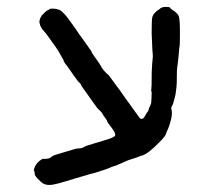

<svg xmlns="http://www.w3.org/2000/svg" viewBox="-20 -520 587 557"><path d="M422 -376 420 -423Q420 -460 421.5 -468.5Q423 -477 431 -484.5Q439 -492 439.5 -491.5Q440 -491 442 -493L443 -494Q449 -500 460.5 -500Q472 -500 473 -498Q474 -496 479 -492Q496 -482 499 -472Q502 -462 502 -425.5Q502 -389 501 -386Q500 -383 499 -368Q498 -353 497 -347Q496 -341 495.5 -335Q495 -329 494 -323.5Q493 -318 493 -297Q493 -276 492 -268Q491 -260 490 -252Q489 -244 488 -241Q487 -238 484.5 -227.5Q482 -217 479 -212.5Q476 -208 477 -204Q481 -192 476 -172.5Q471 -153 467 -145Q463 -137 461 -130.5Q459 -124 443 -108Q411 -75 393 -69Q388 -68 382.5 -65.5Q377 -63 363.5 -59Q350 -55 341 -50.5Q332 -46 327.5 -44.5Q323 -43 320.5 -41.5Q318 -40 311 -38Q304 -36 297.5 -33Q291 -30 281.5 -27Q272 -24 264.5 -21.5Q257 -19 253 -18Q249 -17 243 -15.5Q237 -14 234.5 -13Q232 -12 221 -9Q201 -3 197 -2Q193 -1 170.5 6Q148 13 141 14Q114 21 100.5 9Q87 -3 85 -6.5Q83 -10 82 -11Q81 -12 80.5 -17.5Q80 -23 80 -23.5Q80 -24 79 -23L78 -25Q81 -46 103 -59Q107 -60 106.5 -59.5Q106 -59 106 -59Q123 -59 127.5 -63.5Q132 -68 138.5 -70Q145 -72 161.5 -77Q178 -82 191.5 -86Q205 -90 208.5 -89.5Q212 -89 218 -91Q224 -93 225.5 -94.5Q227 -96 237.5 -99Q248 -102 250 -103Q252 -104 258.5 -105.5Q265 -107 283 -113Q312 -121 314 -127Q316 -134 303 -150.5Q290 -167 291 -168Q292 -169 285.5 -177.5Q279 -186 277.5 -189.5Q276 -193 271 -198Q266 -203 265.5 -203Q265 -203 261.5 -207.5Q258 -212 251 -222Q244 -232 235 -244.5Q226 -257 220 -265.5Q214 -274 214.5 -275Q215 -276 211.5 -279Q208 -282 203.5 -288Q199 -294 196 -298Q193 -302 186 -312.5Q179 -323 175 -328Q171 -333 169.5 -335Q168 -337 166 -340.5Q164 -344 164.5 -344.5Q165 -345 162 -349.5Q159 -354 155.5 -361Q152 -368 148 -374Q144 -380 141 -384.5Q138 -389 133 -395.5Q128 -402 121 -412.5Q114 -423 108 -429Q102 -435 97 -445L94 -457Q95 -457 95 -462Q97 -469 99 -471.5Q101 -474 101 -475Q101 -476 103 -477L107 -481Q107 -481 111 -485Q115 -489 119 -490.5Q123 -492 123.5 -493.5Q124 -495 133 -495Q142 -495 147 -493Q152 -491 153 -491Q154 -491 159 -487Q170 -477 176 -468.5Q182 -460 187 -453.5Q192 -447 196 -441Q200 -435 204.5 -428.5Q209 -422 211 -419Q213 -416 215.5 -413Q218 -410 222 -404Q226 -398 236.5 -383.5Q247 -369 246.5 -368Q246 -367 257.5 -351Q269 -335 270.5 -332Q272 -329 274 -326Q276 -323 277.5 -320.5Q279 -318 285 -311.5Q291 -305 293 -304Q295 -303 304.5 -289.5Q314 -276 319.5 -269Q325 -262 327.5 -258.5Q330 -255 336.5 -245.5Q343 -236 346 -232Q349 -228 351.5 -224.5Q354 -221 357 -217Q360 -213 364 -207Q368 -201 376 -190.5Q384 -180 384 -179.5Q384 -179 386 -177Q388 -175 390.5 -175Q393 -175 393.5 -176Q394 -177 394.5 -176.5Q395 -176 397 -178Q400 -182 403.5 -188.5Q407 -195 408.5 -196Q410 -197 411.5 -203Q413 -209 413.5 -209Q414 -209 415.5 -213Q417 -217 418 -219Q419 -221 419.5 -236Q420 -251 420 -254L419 -255Q418 -254 419 -261.5Q420 -269 420 -292Q420 -315 420.5 -318.5Q421 -322 421 -325Q421 -334 422.5 -345.5Q424 -357 423 -364.5Q422 -372 422 -376Z"/></svg>

Font: TT2020 Style E
Style: Regular
Weight: 400
Version: Version 00.2